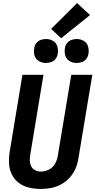

<svg xmlns="http://www.w3.org/2000/svg" viewBox="-20 -1222 621 1250"><path d="M245 8Q278 8 311.5 2Q345 -4 376.5 -21Q408 -38 432.5 -64.5Q457 -91 471 -123Q485 -155 490 -188L581 -735H444L356 -206Q352 -180 338 -155.5Q324 -131 298.5 -118Q273 -105 247 -105Q227 -105 209.5 -113.5Q192 -122 183.5 -139Q175 -156 174 -175.5Q173 -195 177 -215L263 -735H126L43 -233Q37 -194 39 -156Q41 -118 57.5 -85.5Q74 -53 103 -31Q132 -9 169 -0.5Q206 8 245 8ZM479 -812Q496 -812 513.5 -818Q531 -824 542 -839Q553 -854 556 -871Q560 -896 553 -920Q546 -944 525 -956Q504 -968 479 -968Q462 -968 445 -962Q428 -956 416.5 -941Q405 -926 403 -909Q398 -884 405 -860.5Q412 -837 433 -824.5Q454 -812 479 -812ZM279 -812Q296 -812 313.5 -818Q331 -824 342 -839Q353 -854 356 -871Q360 -896 353 -920Q346 -944 325 -956Q304 -968 279 -968Q262 -968 245 -962Q228 -956 216.5 -941Q205 -926 203 -909Q198 -884 205 -860.5Q212 -837 233 -824.5Q254 -812 279 -812ZM378 -973 566 -1124 482 -1202 313 -1034Z"/></svg>

Font: Iosevka Sparkle XBdObl
Style: Regular
Weight: 800
Italic angle: -9°
Designer: Belleve Invis
Foundry: Belleve Invis
Version: Version 4.5.0; ttfautohint (v1.8.3)